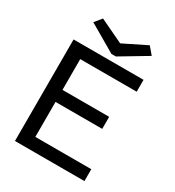

<svg xmlns="http://www.w3.org/2000/svg" viewBox="-190 -911 931 1022"><g transform="rotate(30 275.0 -400.0)"><path d="M61 0V-624H491V-551H144V-362H431V-288H144V-73H488V0ZM428 -800 465 -756 301 -658H274L106 -756L141 -799L286 -730Z"/></g></svg>

Font: Inconsolata SemiExpanded Medium
Style: Regular
Weight: 500
Width: 6
Monospace: yes
Designer: Raph Levien, Cyreal, Brenton Simpson
Foundry: Raph Levien, Cyreal, Google
Version: Version 3.001; ttfautohint (v1.8.2.53-6de2)